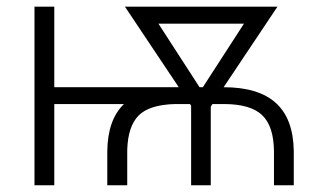

<svg xmlns="http://www.w3.org/2000/svg" viewBox="-20 -548 967 568"><path d="M641.6 -290Q744.6 -290 796.1 -243.4Q847.7 -196.8 849.1 -101.1V0H790.5V-101.1Q789.6 -174.8 755.6 -207.3Q721.7 -239.7 644.5 -240.2H608.4L603.5 -232.4V0H545.4V-235.4L542 -240.2H498Q421.9 -238.3 390.1 -206.3Q358.4 -174.3 356.4 -104.5V0H297.4V-100.1Q298.3 -193.8 346.7 -240.2H140.6V0H82V-528.3H140.6V-290H508.8L349.6 -528.3H800.8ZM570.3 -290H580.1L701.7 -478H448.7Z"/></svg>

Font: RobotoInd Light
Style: Regular
Weight: 300
Designer: Google
Version: Version 2.001151; 2014